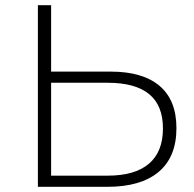

<svg xmlns="http://www.w3.org/2000/svg" viewBox="-20 -720 748 740"><path d="M407 -444Q530 -444 595 -389Q660 -334 660 -226Q660 -115 591.5 -57.5Q523 0 394 0H126V-700H177V-444ZM395 -43Q500 -43 554 -89Q608 -135 608 -225Q608 -314 554.5 -357.5Q501 -401 395 -401H177V-43Z"/></svg>

Font: Modern
Style: Regular
Weight: 300
Designer: Julieta Ulanovsky
Foundry: Julieta Ulanovsky
Version: Version 8.000